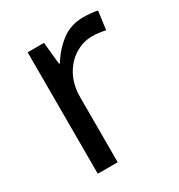

<svg xmlns="http://www.w3.org/2000/svg" viewBox="-136 -640 685 734"><g transform="rotate(-30 206.5 -273.0)"><path d="M335 -546Q350 -546 367.5 -544.5Q385 -543 398 -540L387 -459Q374 -462 358.5 -464Q343 -466 329 -466Q288 -466 252 -443.5Q216 -421 194.5 -380.5Q173 -340 173 -286V0H85V-536H157L167 -438H171Q197 -482 238 -514Q279 -546 335 -546Z"/></g></svg>

Font: Noto Sans Masaram Gondi
Style: Regular
Weight: 400
Designer: Ek Type & Mukund Gokhale
Foundry: Ek Type
Version: Version 1.004; ttfautohint (v1.8.4.7-5d5b)